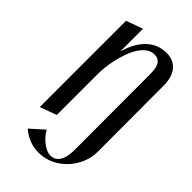

<svg xmlns="http://www.w3.org/2000/svg" viewBox="-275 -809 1100 1100"><g transform="rotate(45 275.5 -258.5)"><path d="M405.8 -541Q405.8 -552.7 405.8 -566.7Q405.8 -580.6 404.5 -594.2Q403.3 -607.9 399.9 -620.6Q396.5 -633.3 389.6 -642.8Q382.8 -652.3 371.8 -658.2Q360.8 -664.1 344.2 -664.1Q316.4 -664.1 294.4 -647.5Q272.5 -630.9 255.6 -604.2Q238.8 -577.6 226.8 -544.2Q214.8 -510.7 207.3 -477.1Q199.7 -443.4 196.3 -412.6Q192.9 -381.8 192.9 -360.8V-22.9L91.8 14.2V-685.1L192.9 -721.2V-537.1Q202.6 -572.8 219 -605.7Q235.4 -638.7 259 -664.1Q282.7 -689.5 314.7 -704.3Q346.7 -719.2 388.2 -719.2Q419.4 -719.2 441.9 -707.8Q464.4 -696.3 478.8 -676.8Q493.2 -657.2 500 -631.3Q506.8 -605.5 506.8 -577.1L507.8 -40.5Q507.8 7.8 489 52Q470.2 96.2 438 130.1Q405.8 164.1 362.8 184.1Q319.8 204.1 271 204.1Q231 204.1 195.6 189.9Q160.2 175.8 129.9 150.4L211.9 77.1Q219.2 92.3 232.4 108.2Q245.6 124 261.7 137.2Q277.8 150.4 295.7 158.9Q313.5 167.5 331.1 167.5Q355 167.5 369.9 155.8Q384.8 144 392.8 126.2Q400.9 108.4 403.8 87.2Q406.7 65.9 406.7 47.4Z"/></g></svg>

Font: Redressed
Style: Regular
Weight: 400
Designer: Astigmatic (AOETI)
Foundry: Astigmatic (AOETI)
Version: Version 1.001